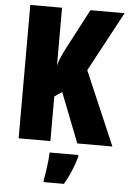

<svg xmlns="http://www.w3.org/2000/svg" viewBox="-61 -758 687 1024"><g transform="rotate(5 282.0 -246.5)"><path d="M561 0H373L269 -266L229 -239V0H59V-714H229V-404Q234 -425 243.5 -447.5Q253 -470 266 -495L381 -714H564L392 -394ZM384 72Q361 152 321 221H212V207Q216 190 220 163Q224 136 227 108.5Q230 81 230 61H384Z"/></g></svg>

Font: Noto Sans Gurmukhi ExtraCondensed Black
Style: Regular
Weight: 900
Width: 2
Designer: Jelle Bosma - Monotype Design Team
Foundry: Monotype Imaging Inc.
Version: Version 2.004; ttfautohint (v1.8.4.7-5d5b)